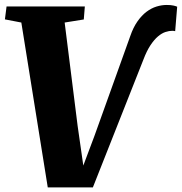

<svg xmlns="http://www.w3.org/2000/svg" viewBox="-32 -770 752 794"><path d="M312.5 -85.4 358.4 -207.5 506.8 -621.1Q519 -656.7 536.4 -681.4Q553.7 -706.1 573.7 -721.2Q593.8 -736.3 615.2 -742.9Q636.7 -749.5 657.2 -749.5Q675.3 -749.5 686.3 -746.8Q697.3 -744.1 700.7 -742.2L692.4 -641.1Q686.5 -642.6 680.2 -642.6Q667.5 -642.6 652.3 -637.7Q637.2 -632.8 621.3 -619.4Q605.5 -606 590.1 -582.8Q574.7 -559.6 561 -523.4L352.1 4.9H165.5L56.2 -676.8L-11.7 -689.9L-4.9 -743.2H318.8L314.5 -689.5L235.4 -676.8L289.1 -249Z"/></svg>

Font: Merriweather UltraBold
Style: Italic
Weight: 900
Italic angle: -7°
Designer: Eben Sorkin ( eben@eyebytes.com )
Foundry: Eben Sorkin ( eben@eyebytes.com )
Version: Version 1.52; ttfautohint (v1.4.1)